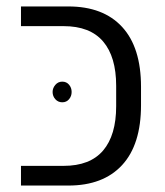

<svg xmlns="http://www.w3.org/2000/svg" viewBox="-20 -575 511 595"><path d="M45 0V-61H177Q259 -61 299.5 -108.5Q340 -156 340 -246V-309Q340 -399 299.5 -446.5Q259 -494 177 -494H45V-555H192Q300 -555 358.5 -491.5Q417 -428 417 -306V-249Q417 -127 358.5 -63.5Q300 0 192 0ZM173 -322Q186 -322 194 -312.5Q202 -303 202 -290Q202 -277 194 -267.5Q186 -258 173 -258Q160 -258 151.5 -267.5Q143 -277 143 -290Q143 -302 151.5 -312Q160 -322 173 -322Z"/></svg>

Font: Assistant
Style: Regular
Weight: 400
Designer: Hebrew By Ben Nathan, Latin by Paul Hunt
Version: Version 3.000